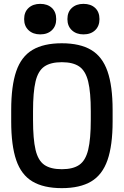

<svg xmlns="http://www.w3.org/2000/svg" viewBox="-20 -964 640 994"><path d="M300 10Q206 10 148 -24.5Q90 -59 64 -135Q38 -211 38 -335V-395Q38 -519 64 -595Q90 -671 148 -705.5Q206 -740 300 -740Q394 -740 452 -705.5Q510 -671 536.5 -595Q563 -519 563 -395V-335Q563 -211 536.5 -135Q510 -59 452 -24.5Q394 10 300 10ZM300 -88Q358 -88 390.5 -110.5Q423 -133 436.5 -188.5Q450 -244 450 -343V-388Q450 -487 436.5 -542Q423 -597 390.5 -619.5Q358 -642 300 -642Q242 -642 209.5 -619.5Q177 -597 164 -542Q151 -487 151 -388V-343Q151 -244 164 -188.5Q177 -133 209.5 -110.5Q242 -88 300 -88ZM188 -786Q151 -786 128 -807.5Q105 -829 105 -865Q105 -902 128 -923Q151 -944 188 -944Q226 -944 248.5 -923Q271 -902 271 -865Q271 -829 248.5 -807.5Q226 -786 188 -786ZM412 -786Q375 -786 352 -807.5Q329 -829 329 -865Q329 -902 352 -923Q375 -944 412 -944Q450 -944 472.5 -923Q495 -902 495 -865Q495 -829 472.5 -807.5Q450 -786 412 -786Z"/></svg>

Font: M PLUS Code Latin Expanded Medium
Style: Regular
Weight: 500
Width: 7
Designer: Coji Morishita
Foundry: UNDERFOREST DESIGN
Version: Version 1.002; ttfautohint (v1.8.3)